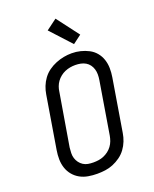

<svg xmlns="http://www.w3.org/2000/svg" viewBox="-177 -1079 953 1186"><g transform="rotate(-20 300.0 -486.5)"><path d="M253 8Q223 8 194 3Q165 -2 140.5 -15.5Q116 -29 98 -50.5Q80 -72 71 -99Q62 -126 61.5 -155.5Q61 -185 66 -215L123 -560Q127 -586 137 -611.5Q147 -637 163.5 -659.5Q180 -682 203 -698.5Q226 -715 252 -725.5Q278 -736 304 -741Q330 -746 357 -746Q387 -746 415 -739Q443 -732 468 -719Q493 -706 511 -684.5Q529 -663 538 -636Q547 -609 547.5 -579.5Q548 -550 543 -520L486 -175Q482 -149 472 -123.5Q462 -98 445.5 -75.5Q429 -53 406 -36.5Q383 -20 357.5 -9.5Q332 1 305.5 4.5Q279 8 253 8ZM254 -66Q272 -66 289 -68.5Q306 -71 322.5 -78Q339 -85 353.5 -96Q368 -107 379 -122Q390 -137 396 -153.5Q402 -170 405 -187L462 -532Q465 -550 465 -568Q465 -586 460 -602.5Q455 -619 445 -632.5Q435 -646 420.5 -654.5Q406 -663 388.5 -666.5Q371 -670 353 -670Q336 -670 319 -667Q302 -664 285.5 -657Q269 -650 254.5 -638.5Q240 -627 229.5 -612.5Q219 -598 213 -581.5Q207 -565 205 -548L147 -203Q145 -185 144.5 -167Q144 -149 149 -133Q154 -117 164 -103.5Q174 -90 188 -81Q202 -72 219 -69Q236 -66 254 -66ZM391 -794 267 -929 337 -981 447 -836Z"/></g></svg>

Font: Iosevka Curly Slab Extended
Style: Italic
Weight: 400
Width: 7
Italic angle: -9°
Monospace: yes
Designer: Belleve Invis
Foundry: Belleve Invis
Version: Version 11.1.0; ttfautohint (v1.8.3)